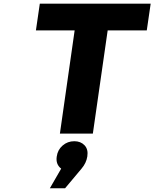

<svg xmlns="http://www.w3.org/2000/svg" viewBox="-20 -721 833 1036"><path d="M173.8 -557.1 194.8 -701.2H793L772 -557.1H561L481 0H303.2L382.8 -557.1ZM249 294.9 310.1 189Q279.8 165.5 286.1 124Q291 87.4 317.9 64.2Q344.7 41 380.9 41Q415.5 41 436.3 63Q457 85 451.2 123Q445.8 158.7 419.9 189L331.1 294.9Z"/></svg>

Font: Trueno
Style: Bold Italic
Weight: 700
Designer: Julieta Ulanovsky
Foundry: Julieta Ulanovsky
Version: Version 3.001b | FøM Fix